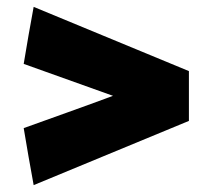

<svg xmlns="http://www.w3.org/2000/svg" viewBox="-20 -593 608 559"><path d="M78 -54C229 -116 379 -179 530 -241V-386C379 -448 229 -511 78 -573C68 -518 58 -463 49 -407C136 -376 222 -345 309 -314C223 -282 135 -251 49 -220C58 -165 68 -109 78 -54Z"/></svg>

Font: Repo ExtraBlack
Style: Regular
Weight: 400
Designer: Stefan Peev
Foundry: Context Ltd
Version: Version 001.502